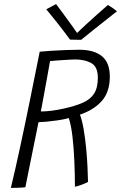

<svg xmlns="http://www.w3.org/2000/svg" viewBox="-20 -904 592 938"><path d="M33 14Q54 -72.5 78 -183.8Q102 -295 126.5 -415.8Q151 -536.5 174 -651.5Q195 -653.5 229 -655.8Q263 -658 300 -659.5Q337 -661 367 -661Q438.5 -661 477.5 -629.8Q516.5 -598.5 516.5 -529.5Q516.5 -455.5 477.8 -411.2Q439 -367 370.5 -344Q381 -317 388.5 -273.5Q396 -230 400.8 -181Q405.5 -132 407.5 -87.8Q409.5 -43.5 410 -15Q395.5 -7.5 374.8 0Q354 7.5 346 8Q346 -52.5 343.2 -117Q340.5 -181.5 334 -237.2Q327.5 -293 316 -327Q290 -320 259.8 -315.8Q229.5 -311.5 204.2 -309.2Q179 -307 168 -307Q167 -300.5 161.5 -274.2Q156 -248 148.5 -210.2Q141 -172.5 132.5 -131.2Q124 -90 116.5 -52.2Q109 -14.5 104 10.5Q92.5 12.5 71.2 13.2Q50 14 33 14ZM179.5 -359.5Q228.5 -359.5 291 -373.5Q346 -385.5 383.2 -401.5Q420.5 -417.5 439.2 -446Q458 -474.5 458 -524.5Q458 -577.5 426.5 -595.5Q395 -613.5 346.5 -613.5Q338.5 -613.5 320.8 -612.5Q303 -611.5 282.8 -610.2Q262.5 -609 246.2 -607.5Q230 -606 224.5 -605.5Q223 -597 218.5 -571.8Q214 -546.5 208 -513.5Q202 -480.5 196 -448Q190 -415.5 185.5 -391.2Q181 -367 179.5 -359.5ZM507 -879.5Q518 -873.5 532 -863.8Q546 -854 551.5 -849Q479.5 -792 437.2 -758.5Q395 -725 376.5 -709.5Q365.5 -709.5 349 -709.8Q332.5 -710 322 -710.5Q269.5 -782.5 206 -858.5Q215.5 -863.5 229.5 -871.2Q243.5 -879 254 -884Q271 -861.5 292.5 -832.2Q314 -803 332 -778Q350 -753 356.5 -743Q372.5 -758.5 399.5 -783.5Q426.5 -808.5 455.8 -834.5Q485 -860.5 507 -879.5Z"/></svg>

Font: Grandstander ExtraLight
Style: Italic
Weight: 200
Italic angle: -15°
Designer: Tyler Finck
Foundry: Etcetera Type Co
Version: Version 1.200; ttfautohint (v1.8.3)